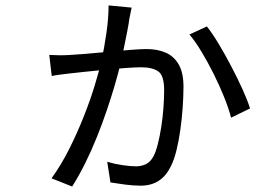

<svg xmlns="http://www.w3.org/2000/svg" viewBox="-20 -638 1040 712"><path d="M468.2 -609.8Q466.1 -597.5 463.5 -587.3Q460.9 -577.1 459.6 -568.1Q457.8 -552.8 451.9 -522.2Q446 -491.5 438.9 -457.5Q431.8 -423.6 425.9 -398.2Q417.9 -364.1 405.2 -320.7Q392.4 -277.3 375.9 -228.5Q359.4 -179.7 339.3 -129.8Q319.3 -79.8 296 -32.9Q272.8 13.9 247.6 53.7L171.1 23.3Q207 -26.4 236.9 -86Q266.7 -145.6 290.7 -206.1Q314.7 -266.6 330.9 -320.1Q347.2 -373.6 356 -410.6Q367 -462.4 374.7 -516.1Q382.5 -569.8 382.7 -617.9ZM747.1 -539.9Q766.3 -516.2 790.1 -476.7Q813.9 -437.3 837.4 -392.4Q860.9 -347.6 879.7 -306.1Q898.4 -264.7 907.2 -235.9L836.9 -201.6Q828.6 -234.5 811.6 -276.9Q794.6 -319.3 772.6 -363.5Q750.5 -407.6 727.2 -446.3Q703.9 -485 682.5 -510ZM162.7 -434.3Q181.8 -433.3 199.2 -433.1Q216.7 -432.9 235 -433.9Q256.8 -434.9 296.6 -438.2Q336.4 -441.5 381.1 -445.8Q425.8 -450.1 464.4 -453.1Q503 -456.1 523.3 -456.1Q563 -456.1 593.7 -443.1Q624.4 -430.1 642.4 -399.5Q660.4 -369 660.4 -316.3Q660.4 -280.9 657.5 -239.6Q654.6 -198.4 648.9 -157.6Q643.3 -116.9 634.6 -81.4Q625.9 -46 613.8 -21.8Q595.8 15.2 568.1 32.8Q540.4 50.5 501.5 50.5Q473.4 50.5 442.5 46.3Q411.7 42.1 389.6 38.5L377.6 -38Q405.8 -29.6 435.5 -25.4Q465.2 -21.2 484.7 -21.2Q502.3 -21.2 519.3 -28.3Q536.3 -35.5 548.8 -57.6Q558 -74.9 565.3 -103.9Q572.6 -132.8 578.1 -167.7Q583.5 -202.6 586.1 -238.3Q588.7 -274 588.7 -303.8Q588.7 -358.1 566.7 -373.3Q544.7 -388.5 503.6 -388.5Q482 -388.5 445.4 -385.8Q408.9 -383.1 367.9 -379.1Q326.9 -375.1 291.3 -371.4Q255.6 -367.7 235.8 -365.3Q220.4 -363.5 202.8 -361.3Q185.1 -359 171.8 -356.2Z"/></svg>

Font: Noto Sans TC Thin
Style: Regular
Weight: 100
Designer: Ryoko NISHIZUKA 西塚涼子 (kana, bopomofo & ideographs); Paul D. Hunt (Latin, Greek & Cyrillic); Sandoll Communications 산돌커뮤니
Foundry: Adobe
Version: Version 2.004-H2;hotconv 1.0.118;makeotfexe 2.5.65603